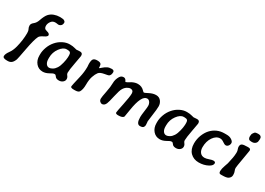

<svg xmlns="http://www.w3.org/2000/svg" viewBox="-6 -1539 3404 2465"><g transform="rotate(30 1695.5 -306.5)"><path d="M365.2 -628.4Q326.2 -628.4 304 -596.9Q281.7 -565.4 281.7 -533.7Q281.7 -502 300.3 -487.8Q305.2 -484.4 324.7 -478.5Q344.2 -472.7 347.7 -471.2Q372.1 -460 372.1 -440.7Q372.1 -421.4 325 -398.9Q277.8 -376.5 266.1 -354Q238.8 -300.8 209.5 -143.3Q180.2 14.2 174.8 28.8Q158.7 70.3 137 87.9Q115.2 105.5 81.5 105.5H68.4Q8.3 105.5 8.3 74Q8.3 42.5 42 -3.7Q75.7 -49.8 92.3 -115.7Q120.6 -227.1 120.6 -329.1Q120.6 -363.8 109.1 -384Q97.7 -404.3 97.7 -430.9Q97.7 -457.5 128.9 -482.2Q160.2 -506.8 175.8 -552.7Q201.7 -628.4 230 -659.2Q258.3 -689.9 298.8 -704.6Q339.4 -719.2 379.4 -719.2H393.1Q435.1 -719.2 450.2 -707.5Q465.3 -695.8 465.3 -688.5V-677.2Q465.3 -654.8 449.7 -639.2Q434.1 -623.5 409.2 -623.5L387.2 -627Q377.9 -628.4 365.2 -628.4Z M521.5 -197.8V-180.2Q521.5 -136.2 539.3 -110.4Q557.1 -84.5 585.4 -84.5L589.4 -85Q606.4 -85 633.3 -100.3Q660.2 -115.7 681.2 -148.4Q702.1 -181.2 714.8 -235.4Q727.5 -289.6 727.5 -310.5L728.5 -319.3L729 -332V-353Q729 -378.4 718 -390.6Q707 -402.8 677.2 -402.8H664.1Q614.3 -402.8 567.9 -339.6Q521.5 -276.4 521.5 -197.8ZM399.9 -158.2V-177.7Q399.9 -227.1 420.2 -283Q440.4 -338.9 478.8 -383.3Q517.1 -427.7 567.4 -452.9Q617.7 -478 664.1 -478H672.9Q711.9 -478 740.5 -469.7Q769 -461.4 774.4 -461.4L819.8 -464.4L826.7 -464.8Q866.2 -464.8 866.2 -426.8V-418.5Q866.2 -412.6 845.2 -301.5Q824.2 -190.4 824.2 -148.4Q824.2 -130.4 839.6 -112.8Q855 -95.2 855 -69.6Q855 -43.9 832 -24.7Q809.1 -5.4 775.9 -5.4Q742.7 -5.4 726.1 -20.5Q720.7 -25.4 711.4 -38.1Q702.1 -50.8 694.3 -50.3Q686.5 -49.8 678.2 -49.8Q669.9 -49.8 625.2 -24.7Q580.6 0.5 538.6 0.5Q477.1 0.5 438.5 -44.7Q399.9 -89.8 399.9 -158.2Z M1018.1 0H1001.5Q973.6 0 963.4 -5.4Q953.1 -10.7 953.1 -22.7Q953.1 -34.7 988.3 -184.1Q1006.8 -263.2 1006.8 -337.9L1006.3 -351.1L1005.4 -357.4L1003.9 -385.3Q1003.9 -439 1020 -457.5Q1036.1 -476.1 1076.2 -476.1Q1116.2 -476.1 1128.7 -462.2Q1141.1 -448.2 1141.1 -424.8Q1141.1 -401.4 1144.5 -401.4Q1147.9 -401.4 1174.6 -425Q1201.2 -448.7 1227.8 -461.9Q1254.4 -475.1 1291.3 -475.1Q1328.1 -475.1 1328.1 -446.3Q1328.1 -401.9 1302.2 -384.8Q1295.4 -380.4 1238 -370.4Q1180.7 -360.4 1159.9 -333.7Q1139.2 -307.1 1122.3 -257.8Q1105.5 -208.5 1105.5 -134.8Q1105.5 -61 1082 -22.9Q1067.9 0 1018.1 0Z M1619.6 -19.5Q1619.6 -33.2 1645.5 -156.5Q1671.4 -279.8 1671.4 -328.4Q1671.4 -377 1621.6 -377Q1608.9 -377 1581.8 -362.5Q1554.7 -348.1 1534.2 -315.4Q1513.7 -282.7 1492.7 -186.5Q1471.7 -90.3 1459.5 -62.5Q1440.9 -20.5 1405.8 -20.5Q1391.1 -20.5 1375.2 -34.9Q1359.4 -49.3 1359.4 -74.7Q1359.4 -100.1 1376.5 -184.3Q1393.6 -268.6 1393.6 -323.7Q1393.6 -378.9 1423.3 -427.7Q1442.4 -459 1478 -459Q1497.6 -459 1510.3 -442.9L1516.6 -433.1Q1524.9 -416.5 1527.3 -416.5Q1532.2 -416.5 1550.3 -426.3L1564 -434.1Q1589.8 -450.2 1594.7 -452.6Q1639.2 -475.6 1679.7 -475.6Q1739.7 -475.6 1778.3 -432.6Q1792.5 -417 1800 -417Q1807.6 -417 1857.7 -442.9Q1907.7 -468.8 1953.9 -468.8Q2000 -468.8 2026.4 -435.1Q2052.7 -401.4 2052.7 -357.9Q2052.7 -314.5 2039.6 -225.3Q2026.4 -136.2 2026.4 -122.1L2028.3 -106.4Q2030.8 -87.4 2030.8 -68.1Q2030.8 -48.8 2018.3 -34.2Q2005.9 -19.5 1969.2 -19.5Q1916 -19.5 1916 -123.5Q1916 -150.9 1924.6 -211.4Q1933.1 -272 1933.1 -296.9Q1933.1 -321.8 1921.9 -341.8Q1904.3 -373 1876.5 -373Q1793.5 -373 1756.3 -134.3Q1739.7 -29.8 1738.3 -26.4Q1724.6 1 1658.2 1Q1619.6 1 1619.6 -19.5Z M2257.3 -197.8V-180.2Q2257.3 -136.2 2275.1 -110.4Q2293 -84.5 2321.3 -84.5L2325.2 -85Q2342.3 -85 2369.1 -100.3Q2396 -115.7 2417 -148.4Q2438 -181.2 2450.7 -235.4Q2463.4 -289.6 2463.4 -310.5L2464.4 -319.3L2464.8 -332V-353Q2464.8 -378.4 2453.9 -390.6Q2442.9 -402.8 2413.1 -402.8H2399.9Q2350.1 -402.8 2303.7 -339.6Q2257.3 -276.4 2257.3 -197.8ZM2135.7 -158.2V-177.7Q2135.7 -227.1 2156 -283Q2176.3 -338.9 2214.6 -383.3Q2252.9 -427.7 2303.2 -452.9Q2353.5 -478 2399.9 -478H2408.7Q2447.8 -478 2476.3 -469.7Q2504.9 -461.4 2510.3 -461.4L2555.7 -464.4L2562.5 -464.8Q2602.1 -464.8 2602.1 -426.8V-418.5Q2602.1 -412.6 2581.1 -301.5Q2560.1 -190.4 2560.1 -148.4Q2560.1 -130.4 2575.4 -112.8Q2590.8 -95.2 2590.8 -69.6Q2590.8 -43.9 2567.9 -24.7Q2544.9 -5.4 2511.7 -5.4Q2478.5 -5.4 2461.9 -20.5Q2456.5 -25.4 2447.3 -38.1Q2438 -50.8 2430.2 -50.3Q2422.4 -49.8 2414.1 -49.8Q2405.8 -49.8 2361.1 -24.7Q2316.4 0.5 2274.4 0.5Q2212.9 0.5 2174.3 -44.7Q2135.7 -89.8 2135.7 -158.2Z M2959.5 -481.4H2989.7Q3029.8 -481.4 3056.2 -466.8Q3097.2 -443.8 3097.2 -417.7Q3097.2 -391.6 3082 -373.8Q3066.9 -356 3047.6 -356Q3028.3 -356 3000 -377Q2971.7 -397.9 2944.3 -397.9Q2886.7 -397.9 2844.2 -336.7Q2801.8 -275.4 2801.8 -186.5Q2801.8 -140.6 2824.7 -110.8Q2847.7 -81.1 2890.1 -81.1Q2915 -81.1 2953.1 -94.5Q2991.2 -107.9 3008.3 -107.9Q3042 -107.9 3042 -85Q3042 -51.3 2993.7 -24.9Q2932.1 8.3 2856 8.3Q2779.8 8.3 2731.4 -40Q2683.1 -88.4 2683.1 -175.8Q2683.6 -239.7 2705.1 -296.4Q2750 -414.1 2852.1 -460Q2899.9 -481.4 2959.5 -481.4Z M3388.7 -651.9V-634.3L3386.7 -620.6Q3386.7 -594.7 3367.2 -578.1Q3347.7 -561.5 3321.3 -561.5H3305.7Q3279.8 -561.5 3269.3 -574Q3258.8 -586.4 3258.8 -610.8L3259.8 -622.1L3261.2 -633.3Q3261.2 -652.3 3283.2 -677.7Q3294.9 -691.4 3318.4 -691.4L3331.1 -692.9H3337.9Q3343.8 -691.4 3354 -691.4Q3364.3 -691.4 3376.5 -681.2Q3388.7 -670.9 3388.7 -651.9ZM3301.3 -479.5H3314Q3348.1 -479.5 3348.1 -453.6V-447.8Q3348.1 -439.9 3325.7 -314.2Q3303.2 -188.5 3303.2 -168.5Q3303.2 -148.4 3312.7 -128.2Q3322.3 -107.9 3322.3 -72.3Q3322.3 -36.6 3288.1 -14.6Q3264.6 0.5 3198.7 0.5H3179.2Q3151.9 0.5 3151.9 -32.7V-39.1Q3151.9 -68.4 3169.7 -119.1Q3187.5 -169.9 3187.5 -170.9Q3214.4 -282.7 3214.4 -325.7L3215.3 -337.4V-353.5Q3215.3 -369.6 3207.8 -388.9Q3200.2 -408.2 3200.2 -424.3Q3200.2 -457 3221.4 -468.3Q3242.7 -479.5 3301.3 -479.5Z"/></g></svg>

Font: Averia Libre
Style: Bold Italic
Weight: 700
Italic angle: -6.90001°
Version: Version 1.002